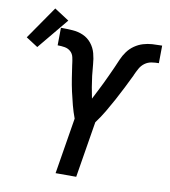

<svg xmlns="http://www.w3.org/2000/svg" viewBox="-168 -913 876 990"><g transform="rotate(10 269.5 -418.0)"><path d="M190 0 238 -294Q226 -326 217 -360Q208 -394 200.5 -428Q193 -462 187.5 -497Q182 -532 177 -567V-568Q175 -586 171 -604Q167 -622 154 -633.5Q141 -645 123 -648Q105 -651 86 -651L87 -743Q118 -743 148 -741Q178 -739 204 -727.5Q230 -716 248 -693.5Q266 -671 273.5 -643Q281 -615 283 -585.5Q285 -556 288.5 -527Q292 -498 297 -469Q302 -440 308 -411Q319 -433 330.5 -455Q342 -477 352.5 -499Q363 -521 373.5 -543.5Q384 -566 394 -588.5Q404 -611 413.5 -633.5Q423 -656 438 -676.5Q453 -697 474 -711.5Q495 -726 518.5 -733Q542 -740 565.5 -741.5Q589 -743 613 -743H617L616 -651Q597 -651 578 -648Q559 -645 543 -633.5Q527 -622 517 -604Q507 -586 499 -568V-567Q482 -532 464.5 -497Q447 -462 428.5 -428Q410 -394 390 -360Q370 -326 346 -294L298 0ZM-16 -624 -78 -664 41 -836 118 -786Z"/></g></svg>

Font: Iosevka Aile Semibold
Style: Italic
Weight: 600
Italic angle: -9°
Designer: Belleve Invis
Foundry: Belleve Invis
Version: Version 31.1.0; ttfautohint (v1.8.4)